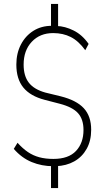

<svg xmlns="http://www.w3.org/2000/svg" viewBox="-20 -840 538 975"><path d="M239 115V-9L250 4Q192 4 141 -17Q90 -38 50 -84L69 -115Q95 -86 121.5 -68Q148 -50 179.5 -41.5Q211 -33 251 -33Q328 -33 366 -73.5Q404 -114 404 -180Q404 -234 376.5 -265Q349 -296 284 -313L207 -333Q134 -352 98.5 -395.5Q63 -439 63 -512Q63 -569 86 -613.5Q109 -658 149.5 -683.5Q190 -709 244 -709L239 -696V-820H275V-696L268 -708Q310 -707 354 -685Q398 -663 430 -617L413 -585Q379 -632 339.5 -652Q300 -672 250 -672Q183 -672 141.5 -628Q100 -584 100 -512Q100 -454 126.5 -420Q153 -386 210 -370L288 -351Q368 -331 405.5 -290.5Q443 -250 443 -181Q443 -125 420 -84Q397 -43 357 -20.5Q317 2 264 4L275 -10V115Z"/></svg>

Font: Nunito Sans 12pt ExtraLight Condensed
Style: Regular
Weight: 200
Width: 3
Version: Version 3.101;gftools[0.9.27]